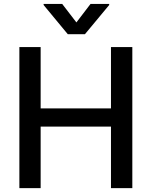

<svg xmlns="http://www.w3.org/2000/svg" viewBox="-20 -970 782 990"><path d="M662.3 0H552.2V-317.1H189.6V0H79.9V-727.3H189.6V-411.2H552.2V-727.3H662.3ZM418 -793.7H329.5L204.9 -944.2V-949.6H300.8L373.9 -854.4L446.7 -949.6H543V-944.2Z"/></svg>

Font: Linik Sans Medium
Style: Regular
Weight: 500
Designer: Rasmus Andersson (font), Cristiano Sobral (main changes)
Foundry: rsms
Version: Version 3.018;June 1, 2022;FontCreator 14.0.0.2814 64-bit; t